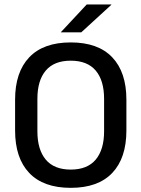

<svg xmlns="http://www.w3.org/2000/svg" viewBox="-20 -846 647 878"><path d="M303.5 13Q178.5 13 113.8 -55Q49 -123 49 -249.5V-390Q49 -516 113.8 -584Q178.5 -652 303.5 -652Q428.5 -652 493.2 -584Q558 -516 558 -390V-249.5Q558 -123 493.2 -55Q428.5 13 303.5 13ZM303.5 -70.5Q379.5 -70.5 417.8 -116.2Q456 -162 456 -245.5V-394Q456 -478 417.8 -523.2Q379.5 -568.5 303.5 -568.5Q227.5 -568.5 189.2 -523.2Q151 -478 151 -394V-245.5Q151 -162 189.2 -116.2Q227.5 -70.5 303.5 -70.5ZM376.5 -825.5H489V-824L351.5 -698H258.5V-699Z"/></svg>

Font: Anek Telugu Medium Medium
Style: Regular
Weight: 500
Version: Version 1.003